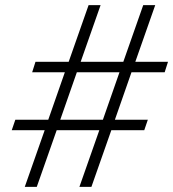

<svg xmlns="http://www.w3.org/2000/svg" viewBox="-20 -732 678 752"><path d="M40 -263H169L234 -449H106L119 -490H249L327 -712H374L296 -490H463L541 -712H588L510 -490H638L625 -449H495L430 -263H559L545 -222H416L338 0H291L369 -222H202L124 0H77L155 -222H26ZM281 -449 216 -263H383L448 -449Z"/></svg>

Font: Creato Display Light
Style: Italic
Weight: 300
Italic angle: -10°
Version: Version 1.000